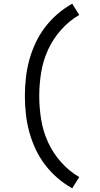

<svg xmlns="http://www.w3.org/2000/svg" viewBox="-20 -861 540 1042"><path d="M372 161Q329 137 291.5 104.5Q254 72 224 32.5Q194 -7 173 -52Q152 -97 139 -144.5Q126 -192 120.5 -241.5Q115 -291 115 -340Q115 -389 120.5 -438.5Q126 -488 139 -535.5Q152 -583 173 -628Q194 -673 224 -712.5Q254 -752 291.5 -784.5Q329 -817 372 -841L410 -780Q355 -748 311.5 -699Q268 -650 241 -591.5Q214 -533 203.5 -468.5Q193 -404 193 -340Q193 -276 203.5 -211.5Q214 -147 241 -88.5Q268 -30 311.5 19Q355 68 410 100Z"/></svg>

Font: Iosevka Fuck
Style: Regular
Weight: 400
Monospace: yes
Designer: Belleve Invis
Foundry: Belleve Invis
Version: Version 28.0.7; ttfautohint (v1.8.3)